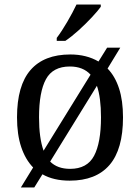

<svg xmlns="http://www.w3.org/2000/svg" viewBox="-20 -786 617 846"><path d="M230 -619Q252 -648 276.5 -690Q301 -732 317 -766H424V-756Q412 -739 385 -710Q358 -681 326.5 -652.5Q295 -624 268 -606H230ZM126 -48Q92 -83 73.5 -138Q55 -193 55 -269Q55 -409 114.5 -477.5Q174 -546 290 -546Q361 -546 414 -515L452 -576H510L454 -484Q487 -450 504.5 -396.5Q522 -343 522 -269Q522 -128 462.5 -59Q403 10 287 10Q216 10 167 -18L131 40H72ZM379 -457Q346 -493 288 -493Q213 -493 182.5 -437Q152 -381 152 -269Q152 -223 157 -186.5Q162 -150 172 -122ZM289 -42Q364 -42 394.5 -99.5Q425 -157 425 -269Q425 -356 407 -408L201 -74Q233 -42 289 -42Z"/></svg>

Font: NotoSerif-Regular
Style: Regular
Weight: 400
Designer: Monotype Design Team
Foundry: Monotype Imaging Inc.
Version: Version 2.007; ttfautohint (v1.8) -l 8 -r 50 -G 200 -x 14 -D